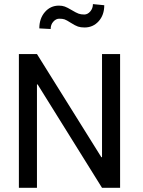

<svg xmlns="http://www.w3.org/2000/svg" viewBox="-20 -898 682 918"><path d="M554.2 -639.6V0H467.8L159.7 -494.6L156.7 -494.1V0H70.3V-639.6H156.7L464.8 -146L467.8 -147V-639.6ZM384.3 -766.6Q365.7 -766.6 352.8 -771Q339.8 -775.4 318.8 -788.8Q297.9 -802.2 288.6 -805.4Q279.3 -808.6 263.4 -808.6Q247.6 -808.6 234.9 -794.4Q222.2 -780.3 222.2 -759.3L168 -762.2Q168 -809.6 194.6 -840.3Q221.2 -871.1 261.7 -871.1Q277.3 -871.1 289.6 -866.7Q301.8 -862.3 323 -849.6Q344.2 -836.9 355.5 -832.8Q366.7 -828.6 382.8 -828.6Q398.9 -828.6 411.6 -843.3Q424.3 -857.9 424.3 -878.4L478.5 -873Q478.5 -826.2 451.7 -796.4Q424.8 -766.6 384.3 -766.6Z"/></svg>

Font: Yantramanav
Style: Regular
Weight: 400
Version: Version 1.001;PS 1.0;hotconv 1.0.72;makeotf.lib2.5.5900; ttf